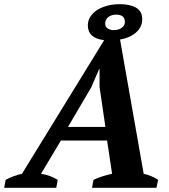

<svg xmlns="http://www.w3.org/2000/svg" viewBox="-64 -898 808 918"><path d="M356 -777Q356 -798 367 -816.5Q378 -835 398 -848.5Q418 -862 446.5 -870Q475 -878 510 -878Q558 -878 587 -861Q616 -844 616 -806Q616 -768 585.5 -742Q555 -716 510 -709L623 -67Q642 -63 660.5 -55Q679 -47 692 -38L684 0H376L383 -38Q404 -48 427.5 -55.5Q451 -63 472 -67L448 -226H227L132 -67Q153 -64 174 -56.5Q195 -49 212 -38L205 0H-44L-37 -38Q-19 -48 1 -55.5Q21 -63 41 -67L434 -706Q356 -715 356 -777ZM261 -291H440L412 -482V-568H410L372 -480ZM439 -785Q439 -769 451.5 -761.5Q464 -754 479 -754Q503 -754 518 -765Q533 -776 533 -792Q533 -812 522 -820Q511 -828 492 -828Q469 -828 454 -816.5Q439 -805 439 -785Z"/></svg>

Font: PT Serif
Style: Bold Italic
Weight: 700
Italic angle: -12°
Designer: A.Korolkova, O.Umpeleva, V.Yefimov
Foundry: ParaType Ltd
Version: Version 1.000W OFL